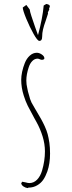

<svg xmlns="http://www.w3.org/2000/svg" viewBox="-20 -940 362 972"><path d="M172.4 -762.2Q168 -773.9 157 -805.2Q146 -836.4 139.2 -857.9Q131.3 -881.8 130.4 -892.1L113.3 -915L95.2 -901.9Q95.7 -887.2 113 -845.2Q130.4 -803.2 150.1 -768.1Q169.9 -732.9 179.2 -732.9Q193.4 -732.9 193.4 -753.9Q193.4 -772.5 197.8 -791Q202.1 -809.6 211.4 -835Q218.8 -856.9 223.1 -871.1L222.2 -877L229.5 -892.1L228.5 -897Q232.4 -905.8 232.4 -908.2Q232.4 -917 214.4 -919.9L201.2 -912.1Q195.8 -849.1 172.4 -762.2ZM119.6 12.2 124.5 9.8Q148.9 9.8 168.5 -2Q187 -12.7 199 -30Q210.9 -47.4 219.7 -72.3Q233.4 -111.8 233.4 -162.1Q233.4 -192.9 230 -216.8Q226.1 -243.2 221.2 -261.2Q216.3 -279.3 206.5 -300.8Q197.3 -320.8 188 -337.4Q178.7 -354 165 -377L157.2 -390.1L139.6 -420.9L132.3 -439L127.4 -456.5Q122.1 -472.2 121.6 -476.6L118.2 -493.2Q113.3 -512.7 113.3 -532.2Q113.3 -563 125.5 -599.6Q131.8 -619.1 143.6 -631.1Q155.3 -643.1 170.4 -643.1Q174.8 -643.1 181.2 -640.1Q188 -637.2 191.4 -637.2Q204.6 -637.2 204.6 -645Q204.6 -655.3 191.7 -664.1Q178.7 -672.9 166.5 -672.9Q147 -672.9 130.9 -658.4Q114.7 -644 105.5 -620.6Q96.7 -598.6 92 -576.4Q87.4 -554.2 87.4 -536.1Q87.4 -496.1 100.1 -456.5Q108.9 -427.7 120.6 -404.3Q132.3 -380.9 153.3 -342.8L165 -321.8Q184.1 -287.1 195.8 -249Q207.5 -210.9 207.5 -173.8Q207.5 -126 192.9 -76.2Q184.6 -47.9 167.7 -30.5Q150.9 -13.2 128.4 -13.2Q121.6 -13.2 109.9 -16.6Q100.1 -19 92.3 -20L87.4 -12.2Q88.9 -2.9 98.4 3.7Q107.9 10.3 119.6 12.2ZM199.2 -640.1H198.2V-641.1Q199.2 -641.1 199.2 -640.1Z"/></svg>

Font: Amatica SC
Style: Regular
Weight: 400
Designer: Vernon Adams, Ben Nathan
Foundry: newtypography
Version: Version 2.001